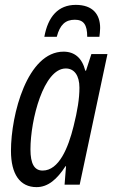

<svg xmlns="http://www.w3.org/2000/svg" viewBox="-20 -758 463 788"><path d="M162 -607H213C226 -657 249 -677 287 -677C323 -677 338 -657 338 -607H388C389 -618 391 -630 391 -643C391 -699 361 -738 291 -738C219 -738 177 -690 162 -607ZM130 10C177 10 214 -22 249 -76H251L245 0H307L421 -536H355L333 -468H330C317 -520 286 -546 241 -546C92 -546 25 -288 25 -139C25 -43 62 10 130 10ZM155 -58C121 -58 105 -86 105 -145C105 -267 159 -477 250 -477C285 -477 306 -448 306 -398C306 -353 298 -304 282 -240C260 -151 222 -58 155 -58Z"/></svg>

Font: Noto Sans ExtraCondensed
Style: Italic
Weight: 400
Width: 2
Italic angle: -12°
Designer: Monotype Design Team
Foundry: Monotype Imaging Inc.
Version: Version 2.013